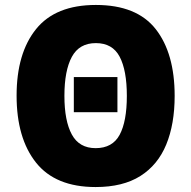

<svg xmlns="http://www.w3.org/2000/svg" viewBox="-20 -745 772 775"><path d="M685 -358Q685 -244 651 -161.5Q617 -79 546.5 -34.5Q476 10 366 10Q204 10 125.5 -88.5Q47 -187 47 -359Q47 -530 125.5 -627.5Q204 -725 367 -725Q532 -725 608.5 -627.5Q685 -530 685 -358ZM240 -358Q240 -257 270 -202Q300 -147 366 -147Q434 -147 463 -201Q492 -255 492 -358Q492 -461 463 -516Q434 -571 367 -571Q300 -571 270 -515.5Q240 -460 240 -358ZM278 -292V-434H454V-292Z"/></svg>

Font: Noto Sans SemiCondensed Black
Style: Regular
Weight: 900
Width: 4
Designer: Monotype Design Team
Foundry: Monotype Imaging Inc.
Version: Version 2.013; ttfautohint (v1.8.4.7-5d5b)